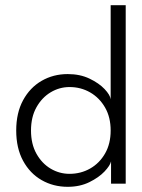

<svg xmlns="http://www.w3.org/2000/svg" viewBox="-20 -708 548 740"><path d="M241 12Q185.5 12 140.5 -13.8Q95.5 -39.5 69 -88.2Q42.5 -137 42.5 -205Q42.5 -273 69 -321.8Q95.5 -370.5 140.5 -396.5Q185.5 -422.5 241 -422.5Q288.5 -422.5 325 -405Q361.5 -387.5 383 -364.8Q404.5 -342 406.5 -325.5V-688H464.5V0H408V-86Q404.5 -70 382.8 -47Q361 -24 324.5 -6Q288 12 241 12ZM248 -38Q291.5 -38 327.5 -58.5Q363.5 -79 385 -116.5Q406.5 -154 406.5 -205Q406.5 -256 385 -293.5Q363.5 -331 327.5 -351.8Q291.5 -372.5 248 -372.5Q209 -372.5 175.2 -352.2Q141.5 -332 120.5 -294.5Q99.5 -257 99.5 -205Q99.5 -153 120.5 -115.5Q141.5 -78 175.2 -58Q209 -38 248 -38Z"/></svg>

Font: League Spartan Thin Light
Style: Regular
Weight: 300
Version: Version 2.002